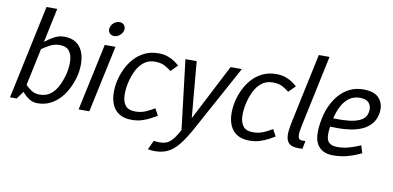

<svg xmlns="http://www.w3.org/2000/svg" viewBox="-81 -953 2890 1411"><g transform="rotate(10 1364.0 -247.5)"><path d="M396 -250Q406 -297 404 -341Q402 -385 380 -413.5Q358 -442 307 -442Q273 -442 239 -425Q205 -408 178 -388L119 -111Q137 -91 164 -74Q191 -57 224 -57Q276 -57 310 -85.5Q344 -114 364.5 -158.5Q385 -203 396 -250ZM244 -700 190 -444Q221 -470 257 -489Q293 -508 330 -508Q384 -508 417.5 -486Q451 -464 467.5 -427Q484 -390 486 -344Q488 -298 478 -250Q467 -202 445.5 -156Q424 -110 392 -73Q360 -36 317 -14Q274 8 221 8Q183 8 154.5 -12Q126 -32 106 -57L65 0H15L30 -70L164 -700Z M690 -576Q667 -576 654.5 -591.5Q642 -607 647 -630Q652 -653 671 -668.5Q690 -684 713 -684Q735 -684 747.5 -668.5Q760 -653 756 -630Q750 -607 731 -591.5Q712 -576 690 -576ZM527 0 634 -500H714L607 0Z M924 8Q867 8 831.5 -14Q796 -36 779 -73Q762 -110 760 -156Q758 -202 768 -250Q778 -298 799.5 -344Q821 -390 854 -427Q887 -464 932 -486Q977 -508 1034 -508H1035Q1075 -508 1105 -497Q1135 -486 1156.5 -471Q1178 -456 1191 -444L1142 -395Q1124 -410 1094.5 -426.5Q1065 -443 1020 -443Q969 -443 934.5 -414Q900 -385 880 -341Q860 -297 850 -250Q840 -203 841.5 -158.5Q843 -114 865 -85.5Q887 -57 938 -57Q984 -57 1020.5 -74Q1057 -91 1081 -106L1109 -55Q1090 -44 1062.5 -29Q1035 -14 1000 -3Q965 8 925 8H924Z M1111 132Q1130 135 1158 135Q1185 135 1206 126.5Q1227 118 1247 96Q1267 74 1290 33L1298 18L1236 -500H1320L1357 -81L1573 -500H1657L1384 0Q1341 77 1303.5 122Q1266 167 1225 186Q1184 205 1130 205Q1118 205 1106 204Q1094 203 1079 200Z M1803 8Q1746 8 1710.5 -14Q1675 -36 1658 -73Q1641 -110 1639 -156Q1637 -202 1647 -250Q1657 -298 1678.5 -344Q1700 -390 1733 -427Q1766 -464 1811 -486Q1856 -508 1913 -508H1914Q1954 -508 1984 -497Q2014 -486 2035.5 -471Q2057 -456 2070 -444L2021 -395Q2003 -410 1973.5 -426.5Q1944 -443 1899 -443Q1848 -443 1813.5 -414Q1779 -385 1759 -341Q1739 -297 1729 -250Q1719 -203 1720.5 -158.5Q1722 -114 1744 -85.5Q1766 -57 1817 -57Q1863 -57 1899.5 -74Q1936 -91 1960 -106L1988 -55Q1969 -44 1941.5 -29Q1914 -14 1879 -3Q1844 8 1804 8H1803Z M2185 -60H2209L2197 0H2166Q2124 0 2103 -15Q2082 -30 2076.5 -57Q2071 -84 2075.5 -119.5Q2080 -155 2089 -196L2196 -700H2276L2169 -196Q2160 -156 2155.5 -125Q2151 -94 2156.5 -77Q2162 -60 2185 -60Z M2550 -443Q2502 -443 2468.5 -418Q2435 -393 2413.5 -351Q2392 -309 2381 -260Q2438 -258 2492.5 -263Q2547 -268 2584.5 -287Q2622 -306 2631 -347Q2640 -388 2619.5 -415.5Q2599 -443 2550 -443ZM2618 -101 2636 -45Q2636 -45 2608 -32Q2580 -19 2532.5 -5.5Q2485 8 2425 8Q2341 8 2306 -52Q2271 -112 2300 -250Q2310 -298 2331.5 -344Q2353 -390 2385.5 -427Q2418 -464 2462.5 -486Q2507 -508 2564 -508Q2651 -508 2686.5 -462Q2722 -416 2708 -347Q2698 -301 2670 -271Q2642 -241 2603 -224.5Q2564 -208 2519.5 -201.5Q2475 -195 2431 -195L2369 -196Q2357 -116 2376.5 -87Q2396 -58 2446 -58Q2491 -58 2530 -69Q2569 -80 2593.5 -90.5Q2618 -101 2618 -101Z"/></g></svg>

Font: Epunda Sans
Style: Italic
Weight: 400
Italic angle: -12.0243°
Designer: Simon Atzbach
Foundry: typofactur
Version: Version 2.204; ttfautohint (v1.8.4.7-5d5b)